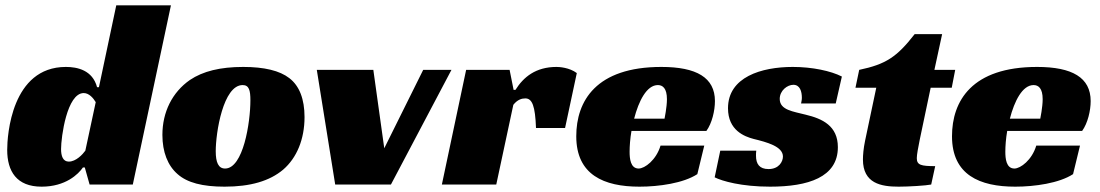

<svg xmlns="http://www.w3.org/2000/svg" viewBox="-20 -692 4126 720"><path d="M351 -365H344C327 -429 270 -441 227 -441C23 -441 7 -184 7 -130C7 -50 42 8 136 8C226 8 274 -39 291 -64H298L316 0H478L621 -672H416ZM294 -343C314 -343 330 -324 339 -309L300 -127C290 -113 265 -86 238 -86C216 -86 209 -107 209 -133C209 -178 231 -343 294 -343Z M892 -441C806 -441 741 -425 692 -392C626 -346 589 -272 589 -186C589 -122 609 -71 646 -39C682 -7 739 8 822 8C919 8 991 -13 1042 -56C1093 -100 1122 -170 1122 -253C1122 -320 1103 -370 1065 -399C1029 -427 971 -441 892 -441ZM824 -60C799 -60 789 -83 789 -125C789 -195 817 -373 890 -373C914 -373 919 -353 919 -316C919 -232 892 -60 824 -60Z M1237 0H1446L1673 -430H1567L1421 -136L1380 -430H1168Z M1637 0H1841L1905 -299C1921 -319 1937 -323 1950 -323C1976 -323 1987 -294 1990 -212H2099L2143 -418C2115 -439 2077 -441 2067 -441C1989 -441 1943 -403 1913 -355H1906L1891 -430H1728Z M2629 -201C2650 -230 2661 -277 2661 -313C2661 -401 2592 -441 2460 -441C2215 -441 2141 -313 2141 -181C2141 -36 2245 8 2378 8C2451 8 2543 -5 2595 -39L2621 -146H2457C2441 -92 2398 -60 2375 -60C2344 -60 2341 -98 2341 -123C2341 -144 2343 -172 2348 -201ZM2481 -320C2481 -290 2472 -247 2472 -247H2358C2375 -313 2405 -373 2447 -373C2465 -373 2481 -361 2481 -320Z M3114 -304 3137 -405C3096 -426 3026 -441 2953 -441C2835 -441 2710 -403 2710 -286C2710 -203 2772 -180 2806 -171C2855 -159 2916 -143 2916 -105C2916 -86 2901 -58 2862 -58C2828 -58 2815 -77 2815 -108C2815 -114 2815 -121 2816 -127H2681L2660 -27C2688 -13 2760 8 2868 8C3010 8 3122 -27 3122 -140C3122 -220 3064 -247 3001 -262C2955 -274 2904 -279 2904 -321C2904 -353 2933 -374 2955 -374C2980 -374 2987 -349 2987 -325C2987 -317 2985 -310 2984 -304Z M3188 -363H3266L3224 -164C3218 -135 3216 -110 3216 -94C3216 -4 3284 8 3350 8C3388 8 3453 4 3472 0L3487 -69C3434 -69 3418 -73 3418 -99C3418 -112 3423 -138 3429 -168L3470 -363H3549L3562 -430H3484L3513 -564H3410C3343 -478 3302 -451 3202 -430Z M4038 -201C4059 -230 4070 -277 4070 -313C4070 -401 4001 -441 3869 -441C3624 -441 3550 -313 3550 -181C3550 -36 3654 8 3787 8C3860 8 3952 -5 4004 -39L4030 -146H3866C3850 -92 3807 -60 3784 -60C3753 -60 3750 -98 3750 -123C3750 -144 3752 -172 3757 -201ZM3890 -320C3890 -290 3881 -247 3881 -247H3767C3784 -313 3814 -373 3856 -373C3874 -373 3890 -361 3890 -320Z"/></svg>

Font: Racing Sans One
Style: Regular
Weight: 400
Designer: Pablo Impallari, Rodrigo Fuenzalida
Foundry: Pablo Impallari, Rodrigo Fuenzalida
Version: Version 1.001